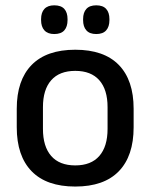

<svg xmlns="http://www.w3.org/2000/svg" viewBox="-20 -689 566 722"><path d="M263 12.5Q155 12.5 99 -45Q43 -102.5 43 -210.5V-280Q43 -387.5 99 -444.8Q155 -502 263 -502Q371 -502 426.8 -444.8Q482.5 -387.5 482.5 -280V-210.5Q482.5 -102.5 426.8 -45Q371 12.5 263 12.5ZM263 -67Q322.5 -67 353.5 -102.5Q384.5 -138 384.5 -204.5V-286Q384.5 -352 353.5 -387.2Q322.5 -422.5 263 -422.5Q203.5 -422.5 172.5 -387.2Q141.5 -352 141.5 -286V-204.5Q141.5 -138 172.5 -102.5Q203.5 -67 263 -67ZM184 -561Q159.5 -561 147 -574.8Q134.5 -588.5 134.5 -613.5V-617Q134.5 -642 147 -655.5Q159.5 -669 184 -669Q209.5 -669 221.8 -655.5Q234 -642 234 -617V-613.5Q234 -588.5 221.8 -574.8Q209.5 -561 184 -561ZM342 -561Q317 -561 304.8 -574.8Q292.5 -588.5 292.5 -613.5V-617Q292.5 -642 304.8 -655.5Q317 -669 342 -669Q367 -669 379.2 -655.5Q391.5 -642 391.5 -617V-613.5Q391.5 -588.5 379.2 -574.8Q367 -561 342 -561Z"/></svg>

Font: Anek Telugu Medium Medium
Style: Regular
Weight: 500
Version: Version 1.003